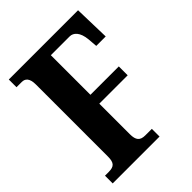

<svg xmlns="http://www.w3.org/2000/svg" viewBox="-204 -824 933 933"><g transform="rotate(-45 263.0 -357.0)"><path d="M20 0H342V-53H297C262 -53 248 -69 248 -110V-320H443V-381H248V-653H377C403 -653 427 -631 432 -578L436 -529H501L496 -714H20V-661H56C79 -661 96 -647 96 -604V-108C96 -66 82 -53 46 -53H20Z"/></g></svg>

Font: Noto Serif Devanagari ExtraCondensed ExtraBold
Style: Regular
Weight: 800
Width: 2
Designer: Universal Thirst, Indian Type Foundry and the Monotype Design Team
Foundry: Monotype Imaging Inc.
Version: Version 2.004